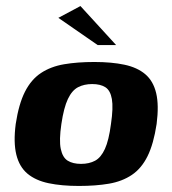

<svg xmlns="http://www.w3.org/2000/svg" viewBox="-20 -609 570 635"><path d="M241 6Q184 6 141 -3Q98 -12 71 -34.5Q44 -57 34 -97.5Q24 -138 32 -199Q42 -265 62.5 -305.5Q83 -346 115.5 -367.5Q148 -389 192 -396.5Q236 -404 292 -404Q349 -404 391.5 -395Q434 -386 460.5 -363.5Q487 -341 496.5 -301Q506 -261 498 -199Q488 -133 468 -92.5Q448 -52 416 -30.5Q384 -9 340.5 -1.5Q297 6 241 6ZM248 -67Q275 -67 294.5 -77.5Q314 -88 327 -116.5Q340 -145 347 -199Q355 -253 350 -281.5Q345 -310 328.5 -320.5Q312 -331 285 -331Q258 -331 238 -320.5Q218 -310 204.5 -281.5Q191 -253 183 -199Q175 -145 181 -116.5Q187 -88 204 -77.5Q221 -67 248 -67ZM303 -460 173 -550 246 -589 364 -460Z"/></svg>

Font: Genos
Style: Bold Italic
Weight: 700
Italic angle: -8°
Version: Version 1.010